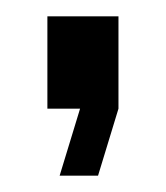

<svg xmlns="http://www.w3.org/2000/svg" viewBox="-20 -133 203 235"><path d="M78 0 53 82H100L125 0V-113H38V0Z"/></svg>

Font: Non Bureau Light
Style: Regular
Weight: 300
Designer: Jona Saucedo
Foundry: Non Foundry
Version: Version 1.000;FEAKit 1.0